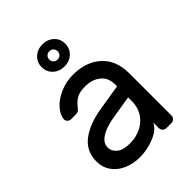

<svg xmlns="http://www.w3.org/2000/svg" viewBox="-217 -860 980 980"><g transform="rotate(-45 273.0 -370.0)"><path d="M384 -329V-342Q384 -391 351.5 -417.5Q319 -444 267 -444Q227 -444 204.5 -430.5Q182 -417 162 -390Q156 -382 149 -379Q142 -376 130 -376H100Q89 -376 80.5 -384Q72 -392 73 -403Q76 -433 102.5 -462.5Q129 -492 173 -511Q217 -530 267 -530Q360 -530 417.5 -478Q475 -426 475 -332V-27Q475 -16 467 -8Q459 0 448 0H411Q400 0 392 -8Q384 -16 384 -27V-68Q368 -32 316 -11Q264 10 212 10Q161 10 121 -8.5Q81 -27 59.5 -59Q38 -91 38 -131Q38 -206 94 -248.5Q150 -291 243 -306ZM384 -249 266 -230Q201 -220 165 -197.5Q129 -175 129 -141Q129 -116 152 -96Q175 -76 222 -76Q294 -76 339 -117Q384 -158 384 -224ZM351 -670Q351 -635 326.5 -612.5Q302 -590 266 -590Q230 -590 205.5 -612.5Q181 -635 181 -670Q181 -705 205.5 -727.5Q230 -750 266 -750Q302 -750 326.5 -727.5Q351 -705 351 -670ZM296 -670Q296 -683 287.5 -691.5Q279 -700 266 -700Q253 -700 244.5 -691.5Q236 -683 236 -670Q236 -657 244.5 -648.5Q253 -640 266 -640Q279 -640 287.5 -648.5Q296 -657 296 -670Z"/></g></svg>

Font: Rubik
Style: Regular
Weight: 400
Designer: Hubert & Fischer
Foundry: Hubert & Fischer
Version: Version 1.100